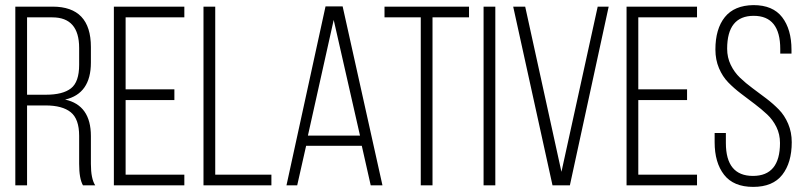

<svg xmlns="http://www.w3.org/2000/svg" viewBox="-20 -726 3155 752"><path d="M40 -700H186Q336 -700 336 -542V-481Q336 -359 235 -336Q336 -314 336 -193V-84Q336 -26 353 0H305Q290 -26 290 -84V-194Q290 -260 257 -286.5Q224 -313 159 -313H86V0H40ZM86 -355H160Q226 -355 258 -380Q290 -405 290 -472V-538Q290 -658 185 -658H86Z M472 -376H663V-334H472V-42H702V0H426V-700H702V-658H472Z M1043 0H777V-700H823V-42H1043Z M1397 -155H1179L1144 0H1102L1255 -701H1322L1478 0H1432ZM1287 -648 1186 -195H1390Z M1674 0H1628V-658H1486V-700H1817V-658H1674Z M1874 -700H1920V0H1874Z M1990 -700H2037L2179 -53L2321 -700H2364L2212 0H2144Z M2480 -376H2671V-334H2480V-42H2710V0H2434V-700H2710V-658H2480Z M2931 -706Q3007 -706 3043.5 -658.5Q3080 -611 3080 -531V-516H3036V-534Q3036 -664 2932 -664Q2828 -664 2828 -535Q2828 -501 2842 -472Q2856 -443 2878.5 -421.5Q2901 -400 2927.5 -380.5Q2954 -361 2981 -340.5Q3008 -320 3030.5 -297Q3053 -274 3067 -241Q3081 -208 3081 -169Q3081 -89 3044 -41.5Q3007 6 2930 6Q2853 6 2816 -41.5Q2779 -89 2779 -169V-205H2823V-166Q2823 -37 2929 -37Q3035 -37 3035 -166Q3035 -200 3021 -228.5Q3007 -257 2984.5 -278Q2962 -299 2935.5 -319Q2909 -339 2882 -359.5Q2855 -380 2832.5 -403Q2810 -426 2796 -459Q2782 -492 2782 -532Q2782 -613 2819 -659Q2856 -705 2931 -706Z"/></svg>

Font: TypoPRO Bebas Neue
Style: Regular
Weight: 400
Designer: Ryoichi Tsunekawa
Foundry: Ryoichi Tsunekawa
Version: Version 001.003